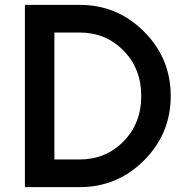

<svg xmlns="http://www.w3.org/2000/svg" viewBox="-20 -770 776 790"><path d="M82.5 0V-750H307.5Q462.5 -750 572.5 -640Q682.5 -530 682.5 -375Q682.5 -220 572.5 -110Q462.5 0 307.5 0ZM203.8 -113.8H307.5Q415 -113.8 488.1 -188.1Q561.2 -262.5 561.2 -375Q561.2 -487.5 488.1 -561.9Q415 -636.2 307.5 -636.2H203.8Z"/></svg>

Font: Now Alt Medium
Style: Regular
Weight: 500
Designer: Alfredo Marco Pradil
Foundry: Alfredo Marco Pradil
Version: Version 1.002;PS 001.002;hotconv 1.0.88;makeotf.lib2.5.64775